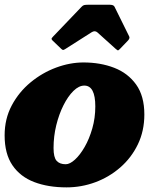

<svg xmlns="http://www.w3.org/2000/svg" viewBox="-26 -800 695 830"><path d="M-6 -215Q-6 -286.5 24.8 -344.2Q55.5 -402 106 -443.8Q156.5 -485.5 216.5 -507.8Q276.5 -530 335 -530Q408 -530 467.5 -507Q527 -484 562.5 -434.5Q598 -385 598 -305Q598 -234 570 -176Q542 -118 494 -76.2Q446 -34.5 386 -12.2Q326 10 261.5 10Q182 10 121.8 -13Q61.5 -36 27.8 -85.5Q-6 -135 -6 -215ZM205.5 -160Q205.5 -119.5 218.8 -104.8Q232 -90 258 -90Q276 -90 298 -110Q320 -130 340 -164.8Q360 -199.5 373 -244.8Q386 -290 386 -340Q386 -430 338.5 -430Q315 -430 291.5 -407Q268 -384 248.5 -345.2Q229 -306.5 217.2 -258.5Q205.5 -210.5 205.5 -160ZM237.5 -590 201 -625Q196 -630.5 196.8 -633Q197.5 -635.5 203.5 -642L327 -771Q332.5 -777 338.5 -778.2Q344.5 -779.5 355.5 -779.5H448Q465 -779.5 469 -771L532.5 -642.5Q536.5 -635 527.5 -625L492 -588Q485.5 -581.5 483.2 -582.2Q481 -583 475.5 -587.5L395 -660Q384 -669.5 370 -660.5L254.5 -587Q248 -583 244.8 -584.5Q241.5 -586 237.5 -590Z"/></svg>

Font: Besley* Fatface
Style: Italic
Weight: 900
Italic angle: -13°
Designer: Owen Earl
Foundry: indestructible type*
Version: Version 3.000; ttfautohint (v1.8.3)